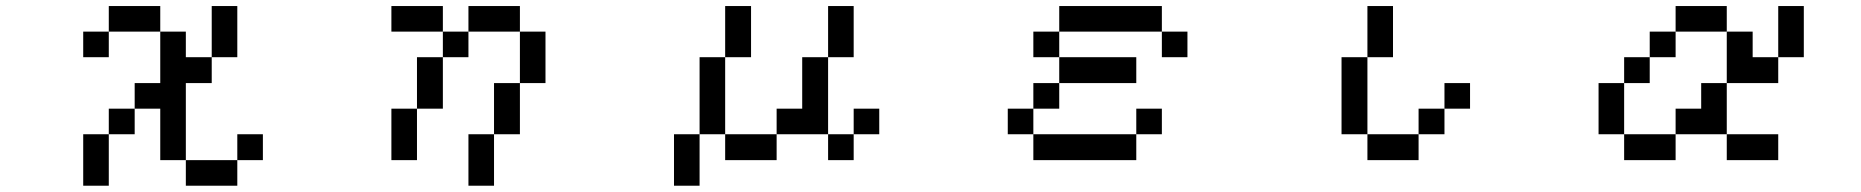

<svg xmlns="http://www.w3.org/2000/svg" viewBox="-20 -462 6040 623"><path d="M750 -26.4H833V57.6H750ZM250 -276.4V-359.4H333V-276.4ZM417 -109.4V-26.4H333V-109.4ZM417 -109.4V-192.4H500V-359.4H333V-442.4H500V-359.4H583V-276.4H667V-192.4H583V57.6H500V-109.4ZM750 57.6V140.6H583V57.6ZM667 -276.4V-442.4H750V-276.4ZM333 -26.4V140.6H250V-26.4Z M1250 -359.4V-442.4H1417V-359.4ZM1250 57.6V-109.4H1333V-276.4H1417V-109.4H1333V57.6ZM1583 -26.4V-192.4H1667V-26.4ZM1583 -26.4V140.6H1500V-26.4ZM1417 -276.4V-359.4H1500V-276.4ZM1667 -192.4V-359.4H1500V-442.4H1667V-359.4H1750V-192.4Z M2750 -26.4V-109.4H2833V-26.4ZM2750 -26.4V57.6H2667V-26.4ZM2667 -26.4H2500V-109.4H2583V-276.4H2667V-442.4H2750V-276.4H2667ZM2500 -26.4V57.6H2333V-26.4ZM2333 -26.4H2250V-276.4H2333V-442.4H2417V-276.4H2333ZM2250 -26.4V140.6H2167V-26.4Z M3333 -276.4V-359.4H3417V-276.4ZM3250 -26.4V-109.4H3333V-26.4ZM3417 -276.4H3667V-192.4H3417ZM3750 -359.4H3417V-442.4H3750ZM3750 -359.4H3833V-276.4H3750ZM3667 -26.4V57.6H3333V-26.4ZM3667 -26.4V-109.4H3750V-26.4ZM3417 -192.4V-109.4H3333V-192.4Z M4333 -26.4V-276.4H4417V-442.4H4500V-276.4H4417V-26.4H4583V-109.4H4667V-192.4H4750V-109.4H4667V-26.4H4583V57.6H4417V-26.4Z M5167 -26.4V-192.4H5250V-276.4H5333V-359.4H5417V-442.4H5583V-359.4H5667V-276.4H5750V-442.4H5833V-276.4H5750V-192.4H5583V-359.4H5417V-276.4H5333V-192.4H5250V-26.4H5417V-109.4H5500V-192.4H5583V-26.4H5417V57.6H5250V-26.4ZM5583 -26.4H5750V57.6H5583Z"/></svg>

Font: KH Dot kagurazaka 12
Style: Regular
Weight: 400
Designer: Original version for X68000 by Keitarou Hiraki (http://hp.vector.co.jp/authors/VA000874/) / TrueType conversion by Homem
Version: Version 1.00.20150527